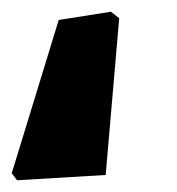

<svg xmlns="http://www.w3.org/2000/svg" viewBox="-33 -135 302 327"><path d="M-4 172 -13 160 67 -101 156 -115 170 -104 147 163Z"/></svg>

Font: Alegreya Sans SC Black
Style: Italic
Weight: 900
Italic angle: -7°
Designer: Juan Pablo del Peral
Foundry: Huerta Tipografica
Version: Version 2.007